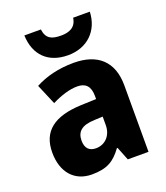

<svg xmlns="http://www.w3.org/2000/svg" viewBox="-143 -876 850 984"><g transform="rotate(-20 281.5 -384.0)"><path d="M463 -778H372C365 -727 327 -713 284 -713C233 -713 203 -725 196 -778H106C110 -670 175 -606 283 -606C388 -606 459 -675 463 -778ZM295 -560C213 -560 142 -542 84 -511L131 -400C181 -425 229 -440 271 -440C316 -440 340 -416 340 -363V-346L256 -343C111 -337 35 -282 35 -165C35 -57 94 10 189 10C271 10 312 -15 354 -73H358L387 0H500V-363C500 -493 425 -560 295 -560ZM296 -248 341 -250V-204C341 -146 303 -109 254 -109C219 -109 197 -128 197 -171C197 -218 224 -246 296 -248Z"/></g></svg>

Font: Noto Sans Arabic UI SmCn XBd
Style: Regular
Weight: 800
Width: 4
Designer: Monotype Design Team, Nadine Chahine and Nizar Qandah
Foundry: Monotype Imaging Inc.
Version: Version 2.010